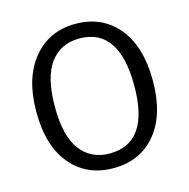

<svg xmlns="http://www.w3.org/2000/svg" viewBox="-105 -802 902 916"><g transform="rotate(-15 346.0 -344.0)"><path d="M346.2 -700.2Q477.1 -700.2 555.4 -606.7Q633.8 -513.2 633.8 -342.8Q633.8 -175.3 555.7 -81.5Q477.5 12.2 346.2 12.2Q214.8 12.2 136.5 -80.3Q58.1 -172.9 58.1 -341.8Q58.1 -509.3 137.2 -604.7Q216.3 -700.2 346.2 -700.2ZM346.2 -627.9Q253.4 -627.9 201.7 -558.1Q149.9 -488.3 149.9 -341.8Q149.9 -197.8 202.1 -128.9Q254.4 -60.1 346.2 -60.1Q542 -60.1 542 -342.8Q542 -627.9 346.2 -627.9Z"/></g></svg>

Font: Fira Sans Book
Style: Regular
Weight: 350
Designer: Carrois Corporate & Edenspiekermann AG
Foundry: Carrois Corporate GbR & Edenspiekermann AG
Version: Version 4.203;PS 004.203;hotconv 1.0.88;makeotf.lib2.5.64775